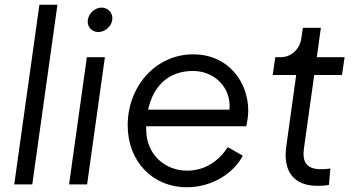

<svg xmlns="http://www.w3.org/2000/svg" viewBox="-20 -777 1499 809"><path d="M40 0H116L222 -757H146Z M271 0H347L422 -536H346ZM350 -693C346 -665 366 -642 394 -642C422 -642 449 -665 453 -693C457 -721 436 -745 408 -745C380 -745 354 -721 350 -693Z M767 12C875 12 965 -48 1003 -121L940 -157C903 -101 847 -58 768 -58C676 -58 596 -125 596 -232V-245H1018C1021 -259 1026 -289 1026 -310C1026 -432 942 -548 794 -548C635 -548 518 -412 518 -249C518 -97 623 12 767 12ZM604 -315C626 -415 690 -478 793 -478C885 -478 955 -407 947 -315Z M1317 6C1327 6 1350 6 1366 2L1372 -67C1361 -65 1345 -64 1332 -64C1267 -64 1253 -100 1261 -154L1304 -461H1421L1432 -536H1315L1332 -660H1256L1250 -617C1244 -571 1208 -536 1163 -536H1140L1129 -461H1228L1186 -158C1172 -54 1219 6 1317 6Z"/></svg>

Font: Mluvka
Style: Italic
Weight: 400
Italic angle: -8°
Designer: Modified by Jiří Krblich, Original typeface by Gumpita Rahayu
Foundry: Gumpita Rahayu & Jiří Krblich
Version: Version 2.000;Glyphs 3.1.1 (3134)